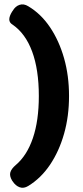

<svg xmlns="http://www.w3.org/2000/svg" viewBox="-20 -779 385 890"><path d="M160 -334Q160 -456 129 -540Q98 -624 38 -665Q23 -674 23 -689Q23 -704 36 -725L39 -729Q51 -750 70.5 -756.5Q90 -763 111 -750Q170 -715 212 -652.5Q254 -590 277 -509Q300 -428 300 -334Q300 -240 277 -159Q254 -78 212 -15.5Q170 47 111 83Q90 96 71 89Q52 82 39 62L36 58Q23 36 28 19.5Q33 3 53 -14Q105 -58 132.5 -139Q160 -220 160 -334Z"/></svg>

Font: Winky Sans SemiBold
Style: Regular
Weight: 600
Designer: Simon Atzbach
Foundry: typofactur
Version: Version 1.205